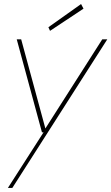

<svg xmlns="http://www.w3.org/2000/svg" viewBox="-20 -712 552 952"><path d="M19 220 196 -56H188L63 -517H85L205 -75L487 -517H512L41 220ZM228 -559 220 -577 382 -692 394 -669Z"/></svg>

Font: DM Sans 11pt Thin
Style: Italic
Weight: 250
Italic angle: -10°
Version: Version 4.004;gftools[0.9.30]